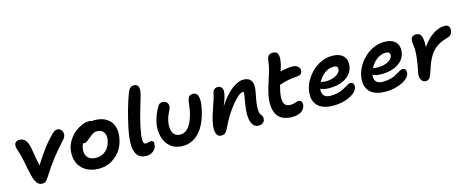

<svg xmlns="http://www.w3.org/2000/svg" viewBox="-41 -1409 5008 2071"><g transform="rotate(-15 2463.5 -373.5)"><path d="M245.1 9.8Q216.8 9.8 198.5 -4.2Q180.2 -18.1 165 -50.8Q146 -92.3 113.8 -266.1Q103.5 -320.8 89.4 -365.7Q75.2 -410.6 69.6 -431.6Q64 -452.6 67.9 -473.1Q70.8 -490.2 85.2 -500.7Q99.6 -511.2 123 -511.2Q168 -511.2 192.4 -477.1Q216.8 -442.9 227.1 -381.8Q249.5 -240.2 262.2 -189Q328.6 -292 377.9 -357.9Q427.2 -423.8 488.8 -483.9Q504.9 -500 518.1 -506.6Q531.2 -513.2 548.8 -513.2Q577.1 -513.2 593.5 -488.3Q609.9 -463.4 604 -432.1Q599.6 -412.1 581.1 -390.1Q494.6 -296.4 437.7 -222.9Q380.9 -149.4 307.1 -33.2Q292 -9.3 278.3 0.2Q264.6 9.8 245.1 9.8Z M874.5 12.2Q787.6 12.2 726.8 -25.9Q666 -64 642.1 -128.9Q618.2 -193.8 633.3 -273.9Q643.1 -324.2 672.6 -369.6Q702.1 -415 740.2 -445.3Q778.3 -475.6 819.8 -493.4Q861.3 -511.2 897.5 -511.2Q915.5 -511.2 931.6 -504.9Q949.2 -506.8 958.5 -506.8Q1039.6 -506.8 1093.3 -472.4Q1147 -438 1166 -378.4Q1185.1 -318.8 1169.4 -242.2Q1146.5 -127.4 1064.5 -57.6Q982.4 12.2 874.5 12.2ZM761.7 -252.9Q748 -187 779.8 -147.9Q811.5 -108.9 878.4 -108.9Q939 -108.9 983.9 -149.2Q1028.8 -189.5 1041.5 -255.9Q1053.7 -314 1029.8 -348.9Q1005.9 -383.8 954.6 -383.8Q931.2 -383.8 913.3 -374Q895.5 -364.3 865.7 -339.8Q859.4 -335 847.7 -324.7Q835.9 -314.5 831.5 -311.3Q827.1 -308.1 819.1 -303Q811 -297.9 804.2 -296.4Q797.4 -294.9 788.6 -294.9Q783.2 -294.9 777.3 -296.9Q766.1 -276.4 761.7 -252.9Z M1407.2 11.2Q1388.2 11.2 1372.3 8.5Q1356.4 5.9 1338.9 -2.9Q1321.3 -11.7 1308.8 -25.9Q1296.4 -40 1286.6 -65.2Q1276.9 -90.3 1273.7 -124Q1270.5 -157.7 1274.4 -207Q1278.3 -256.3 1290.5 -316.9Q1333.5 -525.9 1395.5 -693.8Q1409.7 -729.5 1426.5 -744.6Q1443.4 -759.8 1468.3 -759.8Q1501 -759.8 1514.2 -733.9Q1527.3 -708 1516.1 -654.8Q1510.7 -628.9 1476.1 -516.8Q1441.4 -404.8 1419.4 -296.9Q1410.6 -252.9 1406.7 -220.7Q1402.8 -188.5 1403.1 -169.4Q1403.3 -150.4 1407.5 -139.2Q1411.6 -127.9 1417.5 -124Q1423.3 -120.1 1432.1 -120.1Q1446.8 -120.1 1463.6 -125Q1480.5 -129.9 1487.3 -129.9Q1529.8 -129.9 1518.1 -74.2Q1510.7 -36.1 1479 -12.5Q1447.3 11.2 1407.2 11.2Z M1813 9.8Q1770 9.8 1733.6 -2.7Q1697.3 -15.1 1672.4 -37.4Q1647.5 -59.6 1628.9 -89.8Q1610.4 -120.1 1602.5 -155.3Q1594.7 -190.4 1593 -229Q1591.3 -267.6 1600.1 -307.1Q1617.2 -390.1 1666 -473.1Q1682.1 -504.9 1719.2 -504.9Q1752 -504.9 1769 -483.2Q1786.1 -461.4 1779.3 -428.2Q1776.9 -415.5 1756.3 -375Q1735.8 -334.5 1728 -294.9Q1711.4 -215.3 1734.4 -165.8Q1757.3 -116.2 1818.4 -116.2Q1875.5 -116.2 1917.7 -173.8Q1960 -231.4 1981.4 -340.8Q1986.8 -368.2 1990.2 -400.4Q1993.7 -432.6 1997.1 -448.2Q2003.4 -477.5 2017.6 -491.7Q2031.7 -505.9 2060.1 -505.9Q2085.9 -505.9 2101.1 -488.5Q2116.2 -471.2 2120.1 -432.6Q2124 -394 2111.3 -332Q2077.6 -163.6 1999.8 -76.9Q1921.9 9.8 1813 9.8Z M2659.2 9.8Q2595.7 9.8 2575.2 -67.4Q2554.7 -144.5 2584 -296.9Q2597.7 -364.7 2594.2 -384.8Q2591.3 -386.2 2585.9 -386.2Q2544.4 -386.2 2464.6 -290.3Q2384.8 -194.3 2321.8 -61Q2302.7 -20 2285.9 -5.6Q2269 8.8 2242.2 8.8Q2199.2 8.8 2185.5 -36.1Q2171.9 -81.1 2187 -150.9Q2201.2 -221.7 2233.6 -310.5Q2266.1 -399.4 2276.9 -454.1Q2287.1 -507.8 2339.8 -507.8Q2366.2 -507.8 2381.6 -484.1Q2397 -460.4 2388.2 -418.9Q2385.7 -402.8 2380.9 -385.5Q2376 -368.2 2372.3 -357.2Q2368.7 -346.2 2359.9 -324Q2351.1 -301.8 2347.2 -291Q2418 -398.9 2490.5 -456.1Q2563 -513.2 2624 -513.2Q2686.5 -513.2 2710.7 -472.2Q2734.9 -431.2 2720.2 -358.9Q2704.1 -277.3 2697.8 -230.5Q2691.4 -183.6 2694.1 -148.7Q2696.8 -113.8 2711.9 -96.2Q2734.4 -70.3 2727.1 -39.1Q2722.7 -17.1 2704.3 -3.7Q2686 9.8 2659.2 9.8Z M3031.7 13.2Q2968.8 13.2 2925.3 -8.5Q2881.8 -30.3 2861.1 -69.8Q2840.3 -109.4 2835.7 -165Q2831.1 -220.7 2845.7 -288.1Q2857.4 -345.7 2884.3 -425.8Q2911.1 -505.9 2918.9 -536.1Q2928.2 -569.8 2933.8 -610.4Q2939.5 -650.9 2942.9 -664.1Q2954.1 -711.9 3006.8 -711.9Q3050.8 -711.9 3063.2 -675.8Q3075.7 -639.6 3056.6 -558.1Q3051.3 -537.1 3036.6 -494.1Q3109.9 -513.2 3172.9 -513.2Q3212.4 -513.2 3235.1 -490.7Q3257.8 -468.3 3252 -437Q3249 -420.4 3236.3 -409.4Q3223.6 -398.4 3204.6 -397Q3138.7 -392.6 3091.1 -383.3Q3043.5 -374 2992.7 -356Q2985.4 -327.1 2978 -293Q2964.4 -228.5 2969.5 -189.7Q2974.6 -150.9 2993.7 -134.5Q3012.7 -118.2 3048.8 -118.2Q3075.2 -118.2 3101.8 -127.7Q3128.4 -137.2 3139.6 -137.2Q3162.1 -137.2 3172.1 -119.6Q3182.1 -102.1 3177.7 -76.2Q3168.5 -33.2 3130.9 -10Q3093.3 13.2 3031.7 13.2Z M3493.7 9.8Q3439.9 9.8 3398.7 -2.2Q3357.4 -14.2 3332.3 -35.6Q3307.1 -57.1 3292 -86.9Q3276.9 -116.7 3275.4 -151.9Q3273.9 -187 3280.8 -226.1Q3291 -278.3 3321.3 -329.6Q3351.6 -380.9 3394.8 -421.9Q3438 -462.9 3495.6 -488Q3553.2 -513.2 3613.8 -513.2Q3699.2 -513.2 3740.7 -468.8Q3782.2 -424.3 3766.6 -345.2Q3755.4 -291.5 3714.4 -254.2Q3673.3 -216.8 3618.2 -200.4Q3563 -184.1 3498.5 -184.1Q3431.6 -184.1 3401.9 -204.1Q3393.6 -158.7 3414.6 -129.9Q3435.5 -101.1 3492.7 -101.1Q3533.2 -101.1 3568.4 -109.1Q3603.5 -117.2 3626.5 -128.7Q3649.4 -140.1 3668 -151.6Q3686.5 -163.1 3701.7 -171.1Q3716.8 -179.2 3728.5 -179.2Q3752.4 -179.2 3762 -162.1Q3771.5 -145 3766.6 -119.1Q3759.8 -86.9 3722.2 -57.4Q3684.6 -27.8 3623.3 -9Q3562 9.8 3493.7 9.8ZM3597.7 -396Q3546.4 -396 3499.5 -361.1Q3452.6 -326.2 3424.8 -271Q3464.4 -265.1 3483.9 -265.1Q3543 -265.1 3589.6 -288.6Q3636.2 -312 3644.5 -348.1Q3648.9 -372.6 3637.9 -384.3Q3627 -396 3597.7 -396Z M4076.7 9.8Q4022.9 9.8 3981.7 -2.2Q3940.4 -14.2 3915.3 -35.6Q3890.1 -57.1 3875 -86.9Q3859.9 -116.7 3858.4 -151.9Q3856.9 -187 3863.8 -226.1Q3874 -278.3 3904.3 -329.6Q3934.6 -380.9 3977.8 -421.9Q4021 -462.9 4078.6 -488Q4136.2 -513.2 4196.8 -513.2Q4282.2 -513.2 4323.7 -468.8Q4365.2 -424.3 4349.6 -345.2Q4338.4 -291.5 4297.4 -254.2Q4256.3 -216.8 4201.2 -200.4Q4146 -184.1 4081.5 -184.1Q4014.6 -184.1 3984.9 -204.1Q3976.6 -158.7 3997.6 -129.9Q4018.6 -101.1 4075.7 -101.1Q4116.2 -101.1 4151.4 -109.1Q4186.5 -117.2 4209.5 -128.7Q4232.4 -140.1 4251 -151.6Q4269.5 -163.1 4284.7 -171.1Q4299.8 -179.2 4311.5 -179.2Q4335.4 -179.2 4345 -162.1Q4354.5 -145 4349.6 -119.1Q4342.8 -86.9 4305.2 -57.4Q4267.6 -27.8 4206.3 -9Q4145 9.8 4076.7 9.8ZM4180.7 -396Q4129.4 -396 4082.5 -361.1Q4035.6 -326.2 4007.8 -271Q4047.4 -265.1 4066.9 -265.1Q4126 -265.1 4172.6 -288.6Q4219.2 -312 4227.5 -348.1Q4231.9 -372.6 4220.9 -384.3Q4210 -396 4180.7 -396Z M4522 12.2Q4492.2 12.2 4474.9 -17.3Q4457.5 -46.9 4464.8 -87.9Q4510.3 -306.2 4493.7 -397Q4486.3 -437 4491.7 -460.9Q4495.1 -479.5 4510.5 -491.2Q4525.9 -502.9 4546.9 -502.9Q4575.2 -502.9 4591.6 -488.5Q4607.9 -474.1 4615 -438.2Q4622.1 -402.3 4618.7 -341.8Q4673.8 -424.3 4740.7 -467.8Q4807.6 -511.2 4866.7 -511.2Q4906.2 -511.2 4918.7 -490Q4931.2 -468.8 4923.8 -431.2Q4919.9 -412.6 4904.3 -397.9Q4888.7 -383.3 4860.8 -377Q4813 -364.7 4775.1 -344Q4737.3 -323.2 4711.4 -298.1Q4685.5 -272.9 4664.1 -236.8Q4642.6 -200.7 4628.7 -166Q4614.7 -131.3 4599.6 -83Q4580.6 -25.9 4565.7 -6.8Q4550.8 12.2 4522 12.2Z"/></g></svg>

Font: Shantell Sans Normal
Style: Italic
Weight: 600
Italic angle: -11.31°
Designer: Stephen Nixon, Anya Danilova, Shantell Martin
Foundry: Arrow Type
Version: Version 1.006;[559af2be0]